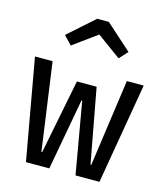

<svg xmlns="http://www.w3.org/2000/svg" viewBox="-117 -881 834 969"><g transform="rotate(15 300.0 -396.0)"><path d="M494 0H369L304 -373H300L232 0H110L16 -527H108L172 -70H176L253 -460H356L428 -72H432L496 -527H584ZM176 -627 134 -671 270 -792H331L466 -671L426 -627L301 -718Z"/></g></svg>

Font: Wlorlttqgufhjawjgtejqphaquk
Style: Regular
Weight: 400
Monospace: yes
Designer: Carrois Corporate & Edenspiekermann
Foundry: Carrois Corporate GbR & Edenspiekermann AG
Version: Version 2.001